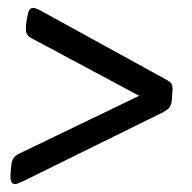

<svg xmlns="http://www.w3.org/2000/svg" viewBox="-20 -470 488 487"><path d="M18 -3Q4 -3 7 -32L8 -46Q9 -57 12 -65Q15 -73 28 -80L333 -227L60 -373Q49 -379 47 -386.5Q45 -394 46 -407L48 -421Q50 -434 53 -442Q56 -450 65 -450Q68 -450 74 -447.5Q80 -445 85 -442L398 -270Q412 -263 415.5 -256.5Q419 -250 417 -235L416 -218Q415 -204 410 -197.5Q405 -191 389 -183L40 -11Q34 -8 27.5 -5.5Q21 -3 18 -3Z"/></svg>

Font: Asap Condensed Condensed Regular
Style: Italic
Weight: 400
Width: 3
Italic angle: -6°
Designer: Pablo Cosgaya
Foundry: Omnibus-Type
Version: Version 3.001; ttfautohint (v1.8.4.7-5d5b)